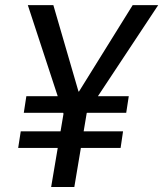

<svg xmlns="http://www.w3.org/2000/svg" viewBox="-20 -748 653 768"><path d="M193.4 -727.5 310.5 -325.2 233.9 -293 91.3 -727.5ZM260.7 -325.2 510.7 -727.5H612.8L325.2 -293ZM341.3 -381.8 277.3 0H184.6L249 -381.8ZM495.1 -363.3 484.9 -296.9H75.2L85.4 -363.3ZM472.2 -222.7 462.4 -156.2H52.7L63 -222.7Z"/></svg>

Font: Inter
Style: Italic
Weight: 400
Italic angle: -9.3988°
Designer: Rasmus Andersson
Foundry: rsms
Version: Version 4.001;git-66647c0bb